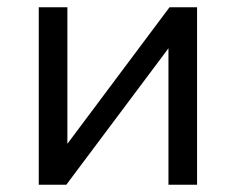

<svg xmlns="http://www.w3.org/2000/svg" viewBox="-20 -510 651 530"><path d="M87 0V-490H166V-93H151L448 -490H524V0H445V-398H461L163 0Z"/></svg>

Font: Nunito Sans 10pt
Style: Regular
Weight: 400
Designer: Vernon Adams
Foundry: Vernon Adams
Version: Version 3.101;gftools[0.9.27]